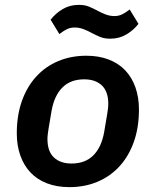

<svg xmlns="http://www.w3.org/2000/svg" viewBox="-20 -757 640 789"><path d="M265 12Q214 12 173.5 -3.5Q133 -19 105.5 -48Q78 -77 63.5 -118Q49 -159 49 -209Q49 -283 70 -342Q91 -401 129 -442.5Q167 -484 219.5 -506Q272 -528 335 -528Q386 -528 426.5 -512.5Q467 -497 494.5 -468Q522 -439 536.5 -398Q551 -357 551 -307Q551 -233 530 -174Q509 -115 471 -73.5Q433 -32 380.5 -10Q328 12 265 12ZM274 -85Q330 -85 363.5 -118.5Q397 -152 408 -214L420 -285Q422 -297 423.5 -309Q425 -321 425 -330Q425 -381 398.5 -406Q372 -431 326 -431Q270 -431 236.5 -397.5Q203 -364 192 -302L180 -231Q178 -219 176.5 -207Q175 -195 175 -186Q175 -135 201.5 -110Q228 -85 274 -85ZM433 -598Q409 -598 392 -605Q375 -612 358 -621Q340 -631 322.5 -637.5Q305 -644 287 -644Q270 -644 256 -637.5Q242 -631 224 -617L188 -676Q208 -702 237.5 -719.5Q267 -737 304 -737Q328 -737 345 -730Q362 -723 379 -714Q397 -704 414.5 -697.5Q432 -691 450 -691Q467 -691 481 -697.5Q495 -704 513 -718L549 -659Q529 -633 499.5 -615.5Q470 -598 433 -598Z"/></svg>

Font: IBM Plex Mono SemiBold
Style: Italic
Weight: 600
Italic angle: -9°
Monospace: yes
Designer: Mike Abbink, Paul van der Laan, Pieter van Rosmalen
Foundry: Bold Monday
Version: Version 2.3